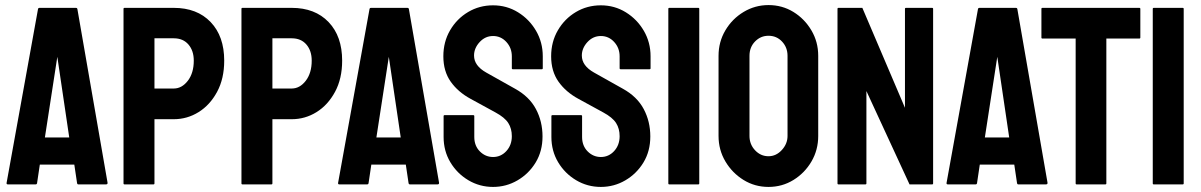

<svg xmlns="http://www.w3.org/2000/svg" viewBox="-20 -727 4735 757"><path d="M11 0Q5 0 6 -6L130 -692Q131 -696 135 -696H280Q284 -696 285 -692L404 -7Q405 0 398 0H289Q285 0 284 -4L273 -78H137L126 -4Q125 0 121 0ZM157 -185H253L206 -503Z M471 0Q467 0 467 -4V-692Q467 -696 471 -696H665Q757 -696 810.5 -640Q864 -584 864 -488Q864 -417 836 -365Q808 -313 763 -285Q718 -257 665 -257H589V-4Q589 0 585 0ZM589 -378H665Q697 -378 720.5 -408.5Q744 -439 744 -488Q744 -527 723 -551.5Q702 -576 665 -576H589Z M936 0Q932 0 932 -4V-692Q932 -696 936 -696H1130Q1222 -696 1275.5 -640Q1329 -584 1329 -488Q1329 -417 1301 -365Q1273 -313 1228 -285Q1183 -257 1130 -257H1054V-4Q1054 0 1050 0ZM1054 -378H1130Q1162 -378 1185.5 -408.5Q1209 -439 1209 -488Q1209 -527 1188 -551.5Q1167 -576 1130 -576H1054Z M1318 0Q1312 0 1313 -6L1437 -692Q1438 -696 1442 -696H1587Q1591 -696 1592 -692L1711 -7Q1712 0 1705 0H1596Q1592 0 1591 -4L1580 -78H1444L1433 -4Q1432 0 1428 0ZM1464 -185H1560L1513 -503Z M1924 -706Q1978 -706 2022.5 -678.5Q2067 -651 2093.5 -605.5Q2120 -560 2120 -505V-458Q2120 -454 2116 -454H2002Q1998 -454 1998 -458V-505Q1998 -538 1976.5 -561.5Q1955 -585 1924 -585Q1893 -585 1871 -561Q1849 -537 1849 -508Q1849 -468 1897 -441L2011 -377Q2067 -346 2093 -297Q2119 -248 2119 -189Q2119 -131 2092 -86.5Q2065 -42 2020.5 -16Q1976 10 1924 10Q1871 10 1826.5 -16.5Q1782 -43 1755.5 -87.5Q1729 -132 1729 -187V-269Q1729 -273 1733 -273H1846Q1850 -273 1850 -269V-187Q1850 -152 1872 -130Q1894 -108 1924 -108Q1955 -108 1976.5 -131.5Q1998 -155 1998 -190Q1998 -220 1984 -242Q1970 -264 1933 -284L1836 -337Q1786 -364 1757 -405Q1728 -446 1728 -505Q1728 -562 1754.5 -607.5Q1781 -653 1825.5 -679.5Q1870 -706 1924 -706Z M2349 -706Q2403 -706 2447.5 -678.5Q2492 -651 2518.5 -605.5Q2545 -560 2545 -505V-458Q2545 -454 2541 -454H2427Q2423 -454 2423 -458V-505Q2423 -538 2401.5 -561.5Q2380 -585 2349 -585Q2318 -585 2296 -561Q2274 -537 2274 -508Q2274 -468 2322 -441L2436 -377Q2492 -346 2518 -297Q2544 -248 2544 -189Q2544 -131 2517 -86.5Q2490 -42 2445.5 -16Q2401 10 2349 10Q2296 10 2251.5 -16.5Q2207 -43 2180.5 -87.5Q2154 -132 2154 -187V-269Q2154 -273 2158 -273H2271Q2275 -273 2275 -269V-187Q2275 -152 2297 -130Q2319 -108 2349 -108Q2380 -108 2401.5 -131.5Q2423 -155 2423 -190Q2423 -220 2409 -242Q2395 -264 2358 -284L2261 -337Q2211 -364 2182 -405Q2153 -446 2153 -505Q2153 -562 2179.5 -607.5Q2206 -653 2250.5 -679.5Q2295 -706 2349 -706Z M2619 0Q2615 0 2615 -4V-692Q2615 -696 2619 -696H2733Q2737 -696 2737 -692V-4Q2737 0 2733 0Z M3010 10Q2956 10 2911.5 -17.5Q2867 -45 2840 -90.5Q2813 -136 2813 -191V-507Q2813 -562 2840 -607.5Q2867 -653 2912 -680Q2957 -707 3010 -707Q3064 -707 3108 -680Q3152 -653 3179 -607.5Q3206 -562 3206 -507V-191Q3206 -136 3179.5 -90.5Q3153 -45 3108.5 -17.5Q3064 10 3010 10ZM3010 -111Q3040 -111 3062.5 -135.5Q3085 -160 3085 -191V-507Q3085 -540 3063.5 -563Q3042 -586 3010 -586Q2979 -586 2957 -563.5Q2935 -541 2935 -507V-191Q2935 -158 2957 -134.5Q2979 -111 3010 -111Z M3286 0Q3282 0 3282 -4V-692Q3282 -696 3286 -696H3380L3548 -302V-692Q3548 -696 3552 -696H3655Q3659 -696 3659 -692V-4Q3659 0 3655 0H3566L3396 -368V-4Q3396 0 3392 0Z M3717 0Q3711 0 3712 -6L3836 -692Q3837 -696 3841 -696H3986Q3990 -696 3991 -692L4110 -7Q4111 0 4104 0H3995Q3991 0 3990 -4L3979 -78H3843L3832 -4Q3831 0 3827 0ZM3863 -185H3959L3912 -503Z M4225 0Q4221 0 4221 -4V-575H4090Q4086 -575 4086 -579V-692Q4086 -696 4090 -696H4472Q4476 -696 4476 -692V-579Q4476 -575 4472 -575H4342V-4Q4342 0 4338 0Z M4529 0Q4525 0 4525 -4V-692Q4525 -696 4529 -696H4643Q4647 -696 4647 -692V-4Q4647 0 4643 0Z"/></svg>

Font: AL Dynamic
Style: Regular
Weight: 400
Version: Version 1.000; ttfautohint (v1.8.2) -l 8 -r 50 -G 200 -x 14 